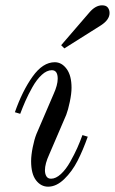

<svg xmlns="http://www.w3.org/2000/svg" viewBox="-20 -690 432 722"><path d="M36 -268Q64 -348 102.5 -402Q141 -456 186 -456Q212 -456 230.5 -431Q249 -406 249 -360Q249 -338 242.5 -307Q236 -276 229 -258L165 -109Q149 -74 149 -50Q149 -36 154.5 -27Q160 -18 172 -18Q190 -18 209 -35.5Q228 -53 244 -81.5Q260 -110 270.5 -133.5Q281 -157 290 -182L310 -176Q292 -125 271.5 -85Q251 -45 221.5 -16.5Q192 12 161 12Q134 12 115.5 -12Q97 -36 97 -84Q97 -106 103 -136Q109 -166 117 -186L181 -335Q197 -370 197 -394Q197 -426 175 -426Q156 -426 137 -408.5Q118 -391 102 -362.5Q86 -334 75.5 -310Q65 -286 56 -262ZM210 -520 316 -643Q339 -670 364 -670Q379 -670 385.5 -661.5Q392 -653 392 -641Q392 -616 360 -595L222 -508Z"/></svg>

Font: Old Standard TT
Style: Italic
Weight: 400
Italic angle: -15.2°
Designer: Alexey Kryukov <alexios@thessalonica.org.ru>
Version: Version 2.2